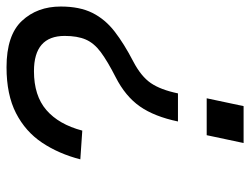

<svg xmlns="http://www.w3.org/2000/svg" viewBox="-109 -657 766 588"><g transform="rotate(-90 274.0 -363.0)"><path d="M196 -201Q211 -273 242 -317.5Q273 -362 332 -392Q381 -417 408.5 -437.5Q436 -458 447 -483.5Q458 -509 458 -548Q458 -642 350 -642Q275 -642 231 -604Q187 -566 168 -494L80 -500Q97 -566 131 -617Q165 -668 221.5 -697Q278 -726 362 -726Q460 -726 504 -679Q548 -632 548 -560Q548 -502 528.5 -463Q509 -424 471.5 -395Q434 -366 380 -338Q334 -314 313.5 -284Q293 -254 282 -201ZM130 0 154 -113H267L243 0Z"/></g></svg>

Font: Geist Regular
Style: Italic
Weight: 400
Italic angle: -12°
Designer: Basement.studio, Andrés Briganti, Mateo Zaragoza
Foundry: Basement.studio, Vercel, Andrés Briganti, Guido Ferreyra, Mateo Zaragoza
Version: Version 1.500; ttfautohint (v1.8.4.7-5d5b)